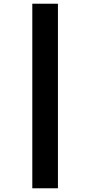

<svg xmlns="http://www.w3.org/2000/svg" viewBox="-20 -788 486 1034"><path d="M154 -768V226H292V-768Z"/></svg>

Font: Noto Sans Arabic UI Cn Bk
Style: Regular
Weight: 900
Width: 3
Designer: Monotype Design Team, Nadine Chahine and Nizar Qandah
Foundry: Monotype Imaging Inc.
Version: Version 2.010